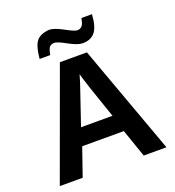

<svg xmlns="http://www.w3.org/2000/svg" viewBox="-156 -1012 1034 1135"><g transform="rotate(-20 361.0 -445.0)"><path d="M696 0H553L492 -176H230L169 0H25L276 -688H446ZM371 -548 361 -582 358 -571 346 -531 262 -284H460L392 -482ZM442 -747Q411 -747 356.5 -777Q302 -807 285 -807Q264 -807 253.5 -795.5Q243 -784 237 -747H170Q177 -825 200.5 -855Q224 -885 280 -890Q312 -890 366.5 -860Q421 -830 437 -830Q457 -830 468 -842.5Q479 -855 485 -890H551Q547 -814 520.5 -780.5Q494 -747 442 -747Z"/></g></svg>

Font: Libra Sans
Style: Bold
Weight: 700
Foundry: Context Ltd
Version: Version 1.000